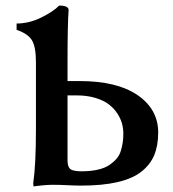

<svg xmlns="http://www.w3.org/2000/svg" viewBox="-20 -668 626 694"><path d="M224.1 -442.9V-375H268.1Q403.3 -375 477.5 -324Q551.8 -272.9 551.8 -189Q551.8 -142.1 537.6 -107.7Q523.4 -73.2 491.5 -47.9Q459.5 -22.5 405 -9.8Q350.6 2.9 272.9 2.9Q252 2.9 213.9 1Q196.8 0 168.9 0Q156.2 0 139.2 1.5Q122.1 2.9 111.3 4.4L101.1 5.9L100.1 -5.9Q109.9 -72.3 109.9 -202.1V-442.9Q109.9 -497.6 95.9 -521.7Q82 -545.9 40 -560.1V-583Q85 -583 129.2 -604.7Q173.3 -626.5 193.8 -647.9Q228 -647.9 228 -631.8Q224.1 -580.1 224.1 -442.9ZM224.1 -323.2V-87.9Q224.1 -65.4 234.1 -57.1Q244.1 -48.8 274.9 -48.8Q307.6 -48.8 333.3 -54.7Q358.9 -60.5 374.8 -71.3Q390.6 -82 401.4 -94.5Q412.1 -106.9 417 -123.5Q421.9 -140.1 423.8 -154.1Q425.8 -168 425.8 -185.1Q425.8 -203.6 420.9 -221.7Q416 -239.7 403.8 -258.3Q391.6 -276.9 373 -291Q354.5 -305.2 324.5 -314.2Q294.4 -323.2 256.8 -323.2Z"/></svg>

Font: Linear Smooth
Style: Bold
Weight: 700
Designer: Philipp H. Poll, Flanker
Foundry: Philipp H. Poll, reworked by Flanker
Version: Version 1.061 | FøM Fix